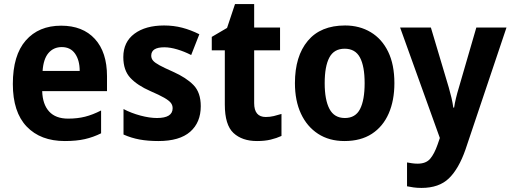

<svg xmlns="http://www.w3.org/2000/svg" viewBox="-20 -682 2506 942"><path d="M280 -556Q386 -556 445.5 -491Q505 -426 505 -308V-235H187Q189 -170 221 -135Q253 -100 314 -100Q360 -100 397.5 -109.5Q435 -119 476 -140V-28Q438 -9 396.5 0.5Q355 10 298 10Q179 10 111 -61Q43 -132 43 -270Q43 -411 106.5 -483.5Q170 -556 280 -556ZM283 -451Q243 -451 218 -422Q193 -393 189 -334H371Q371 -386 348.5 -418.5Q326 -451 283 -451Z M965 -161Q965 -81 913 -35.5Q861 10 757 10Q706 10 665 2.5Q624 -5 586 -22V-147Q624 -127 669 -115Q714 -103 750 -103Q827 -103 827 -151Q827 -166 818 -177.5Q809 -189 785.5 -202.5Q762 -216 718 -235Q654 -263 619.5 -300Q585 -337 585 -402Q585 -476 639.5 -516.5Q694 -557 785 -557Q832 -557 874 -546Q916 -535 958 -514L918 -412Q885 -429 850 -439.5Q815 -450 786 -450Q722 -450 722 -409Q722 -395 731 -384.5Q740 -374 763 -361.5Q786 -349 829 -330Q894 -301 929.5 -264.5Q965 -228 965 -161Z M1284 -108Q1304 -108 1323 -112.5Q1342 -117 1361 -123V-15Q1337 -4 1308 3Q1279 10 1241 10Q1168 10 1125.5 -29.5Q1083 -69 1083 -169V-435H1019V-501L1094 -545L1133 -662H1227V-547H1354V-435H1227V-176Q1227 -108 1284 -108Z M1915 -274Q1915 -189 1887 -125Q1859 -61 1804.5 -25.5Q1750 10 1670 10Q1595 10 1540.5 -25.5Q1486 -61 1456.5 -124.5Q1427 -188 1427 -274Q1427 -406 1490 -481.5Q1553 -557 1673 -557Q1744 -557 1799 -524Q1854 -491 1884.5 -428Q1915 -365 1915 -274ZM1573 -274Q1573 -192 1596.5 -147.5Q1620 -103 1672 -103Q1724 -103 1746.5 -147Q1769 -191 1769 -274Q1769 -357 1746 -400Q1723 -443 1671 -443Q1619 -443 1596 -400Q1573 -357 1573 -274Z M1943 -547H2094L2182 -252Q2189 -228 2195 -202.5Q2201 -177 2204 -154H2208Q2211 -175 2217 -200Q2223 -225 2231 -251L2317 -547H2465L2264 51Q2231 146 2182.5 193Q2134 240 2048 240Q2026 240 2009 237.5Q1992 235 1977 232V115Q1988 117 2001.5 119Q2015 121 2029 121Q2070 121 2090.5 97Q2111 73 2127 27L2138 -5Z"/></svg>

Font: Noto Sans Khmer UI SemiCondensed
Style: Bold
Weight: 700
Width: 4
Designer: Danh Hong and the Monotype Design Team
Foundry: Monotype Imaging Inc.
Version: Version 2.002; ttfautohint (v1.8.4.7-5d5b)